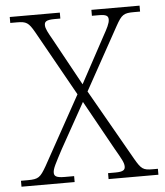

<svg xmlns="http://www.w3.org/2000/svg" viewBox="-52 -760 692 806"><g transform="rotate(-5 294.5 -357.0)"><path d="M6 0H230V-25H190C153 -25 146 -33 146 -47C146 -64 158 -85 188 -142L294 -332L409 -125C435 -80 445 -63 445 -47C445 -33 438 -25 404 -25H373V0H583V-25H561C521 -25 513 -31 488 -74L317 -374L463 -638C488 -683 497 -689 540 -689H566V-714H363V-689H392C425 -689 432 -682 432 -667C432 -651 420 -629 405 -602L299 -406L191 -603C173 -635 163 -652 163 -667C163 -680 168 -689 206 -689H230V-714H19V-689H46C87 -689 96 -683 120 -641L274 -366L114 -77C88 -32 80 -25 35 -25H6Z"/></g></svg>

Font: Noto Serif Georgian ExtraLight
Style: Regular
Weight: 200
Designer: Monotype Design Team, Akaki Razmadze
Foundry: Google LLC
Version: Version 2.003